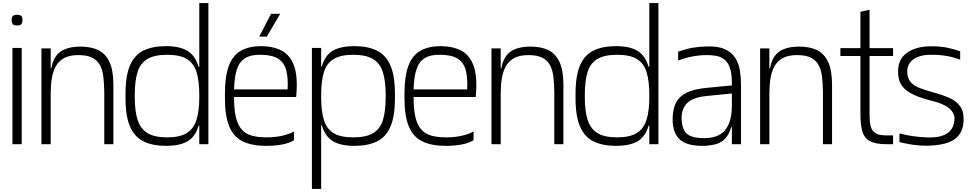

<svg xmlns="http://www.w3.org/2000/svg" viewBox="-20 -950 6391 1265"><path d="M62 0V-634H123V0ZM92 -782Q82 -782 74 -784.5Q66 -787 61.5 -794.5Q57 -802 57 -818Q57 -841 67 -847Q77 -853 92 -853Q108 -853 118 -847Q128 -841 128 -818Q128 -802 123.5 -794.5Q119 -787 110.5 -784.5Q102 -782 92 -782Z M314 -334V-442Q314 -515 336.5 -559.5Q359 -604 402.5 -623.5Q446 -643 509 -643Q578 -643 625.5 -621Q673 -599 699.5 -545.5Q726 -492 727 -398L667 -345Q666 -399 661 -443.5Q656 -488 639 -520Q622 -552 588.5 -569.5Q555 -587 496 -587Q439 -587 403 -567.5Q367 -548 348 -514Q329 -480 321.5 -434Q314 -388 314 -334ZM253 0V-631H314V-442V0ZM316 -436 281 -461V-500H327ZM667 0V-360L727 -403V0Z M1074 11Q987 11 927.5 -17.5Q868 -46 837.5 -114.5Q807 -183 807 -302V-332Q807 -453 837.5 -521.5Q868 -590 927.5 -618Q987 -646 1074 -646Q1163 -646 1214 -615.5Q1265 -585 1286.5 -515.5Q1308 -446 1308 -328V-300Q1308 -182 1286 -114Q1264 -46 1213 -17.5Q1162 11 1074 11ZM1281 -123V-144H1296V-123ZM1081 -45Q1165 -45 1210.5 -73.5Q1256 -102 1274.5 -160.5Q1293 -219 1293 -308V-326Q1293 -416 1275 -474.5Q1257 -533 1211.5 -561Q1166 -589 1081 -589Q997 -589 950.5 -561Q904 -533 886 -474.5Q868 -416 868 -326V-308Q868 -219 886.5 -160.5Q905 -102 951 -73.5Q997 -45 1081 -45ZM1281 -490V-510H1296V-490ZM1293 0V-930H1353V0Z M1733 11Q1643 11 1582.5 -17Q1522 -45 1492 -113.5Q1462 -182 1462 -302V-332Q1462 -450 1488.5 -518.5Q1515 -587 1568.5 -616.5Q1622 -646 1702 -646Q1783 -645 1837.5 -615.5Q1892 -586 1917 -517.5Q1942 -449 1933 -332L1931 -311H1522Q1522 -230 1534 -178.5Q1546 -127 1572 -97.5Q1598 -68 1638.5 -56.5Q1679 -45 1736 -45Q1792 -45 1839 -55.5Q1886 -66 1917 -84V-26Q1882 -5 1833.5 3Q1785 11 1733 11ZM1522 -361H1875Q1879 -438 1865.5 -488Q1852 -538 1813 -563Q1774 -588 1702 -589Q1631 -591 1593 -565.5Q1555 -540 1539.5 -489Q1524 -438 1522 -361ZM1688 -709 1766 -859H1826L1738 -709Z M2035 295V-634H2096V-512H2100Q2122 -587 2173.5 -616.5Q2225 -646 2315 -646Q2402 -646 2461.5 -617.5Q2521 -589 2551.5 -520.5Q2582 -452 2582 -332V-302Q2582 -182 2551.5 -113.5Q2521 -45 2461.5 -17Q2402 11 2315 11Q2224 11 2173 -20Q2122 -51 2100 -125H2096V295ZM2308 -45Q2392 -45 2438.5 -73Q2485 -101 2503 -159.5Q2521 -218 2521 -308V-325Q2521 -416 2502.5 -474.5Q2484 -533 2437.5 -561Q2391 -589 2308 -589Q2224 -589 2178 -561Q2132 -533 2114 -474.5Q2096 -416 2096 -326V-308Q2096 -218 2114 -159.5Q2132 -101 2177.5 -73Q2223 -45 2308 -45Z M2916 11Q2826 11 2765.5 -17Q2705 -45 2675 -113.5Q2645 -182 2645 -302V-332Q2645 -450 2671.5 -518.5Q2698 -587 2751.5 -616.5Q2805 -646 2885 -646Q2966 -645 3020.5 -615.5Q3075 -586 3100 -517.5Q3125 -449 3116 -332L3114 -311H2705Q2705 -230 2717 -178.5Q2729 -127 2755 -97.5Q2781 -68 2821.5 -56.5Q2862 -45 2919 -45Q2975 -45 3022 -55.5Q3069 -66 3100 -84V-26Q3065 -5 3016.5 3Q2968 11 2916 11ZM2705 -361H3058Q3062 -438 3048.5 -488Q3035 -538 2996 -563Q2957 -588 2885 -589Q2814 -591 2776 -565.5Q2738 -540 2722.5 -489Q2707 -438 2705 -361Z M3279 -334V-442Q3279 -515 3301.5 -559.5Q3324 -604 3367.5 -623.5Q3411 -643 3474 -643Q3543 -643 3590.5 -621Q3638 -599 3664.5 -545.5Q3691 -492 3692 -398L3632 -345Q3631 -399 3626 -443.5Q3621 -488 3604 -520Q3587 -552 3553.5 -569.5Q3520 -587 3461 -587Q3404 -587 3368 -567.5Q3332 -548 3313 -514Q3294 -480 3286.5 -434Q3279 -388 3279 -334ZM3218 0V-631H3279V-442V0ZM3281 -436 3246 -461V-500H3292ZM3632 0V-360L3692 -403V0Z M4039 11Q3952 11 3892.5 -17.5Q3833 -46 3802.5 -114.5Q3772 -183 3772 -302V-332Q3772 -453 3802.5 -521.5Q3833 -590 3892.5 -618Q3952 -646 4039 -646Q4128 -646 4179 -615.5Q4230 -585 4251.5 -515.5Q4273 -446 4273 -328V-300Q4273 -182 4251 -114Q4229 -46 4178 -17.5Q4127 11 4039 11ZM4246 -123V-144H4261V-123ZM4046 -45Q4130 -45 4175.5 -73.5Q4221 -102 4239.5 -160.5Q4258 -219 4258 -308V-326Q4258 -416 4240 -474.5Q4222 -533 4176.5 -561Q4131 -589 4046 -589Q3962 -589 3915.5 -561Q3869 -533 3851 -474.5Q3833 -416 3833 -326V-308Q3833 -219 3851.5 -160.5Q3870 -102 3916 -73.5Q3962 -45 4046 -45ZM4246 -490V-510H4261V-490ZM4258 0V-930H4318V0Z M4802 0V-307Q4802 -313 4802 -328Q4802 -343 4802 -360Q4802 -377 4802 -390.5Q4802 -404 4802 -405Q4802 -466 4789 -503Q4776 -540 4753 -558Q4730 -576 4701 -581.5Q4672 -587 4640 -587Q4589 -587 4541.5 -578Q4494 -569 4448 -551V-609Q4499 -628 4543 -635.5Q4587 -643 4642 -644Q4714 -646 4758 -625Q4802 -604 4824.5 -568Q4847 -532 4854.5 -486.5Q4862 -441 4862 -394V0ZM4618 11Q4548 12 4503.5 -4.5Q4459 -21 4437 -57Q4415 -93 4412 -146Q4409 -214 4428 -261Q4447 -308 4497 -335.5Q4547 -363 4634 -371L4822 -389V-336L4640 -318Q4543 -309 4505 -268.5Q4467 -228 4471 -159Q4474 -111 4492 -84.5Q4510 -58 4544.5 -48.5Q4579 -39 4629 -40Q4668 -41 4699.5 -52.5Q4731 -64 4753.5 -88.5Q4776 -113 4789 -154.5Q4802 -196 4802 -257L4820 -113H4798Q4783 -64 4758.5 -37.5Q4734 -11 4699 -1Q4664 9 4618 11Z M5049 -334V-442Q5049 -515 5071.5 -559.5Q5094 -604 5137.5 -623.5Q5181 -643 5244 -643Q5313 -643 5360.5 -621Q5408 -599 5434.5 -545.5Q5461 -492 5462 -398L5402 -345Q5401 -399 5396 -443.5Q5391 -488 5374 -520Q5357 -552 5323.5 -569.5Q5290 -587 5231 -587Q5174 -587 5138 -567.5Q5102 -548 5083 -514Q5064 -480 5056.5 -434Q5049 -388 5049 -334ZM4988 0V-631H5049V-442V0ZM5051 -436 5016 -461V-500H5062ZM5402 0V-360L5462 -403V0Z M5821 0Q5748 0 5711 -20.5Q5674 -41 5661.5 -84.5Q5649 -128 5649 -196V-414H5709V-216Q5709 -181 5711 -152Q5713 -123 5722.5 -102Q5732 -81 5754.5 -69.5Q5777 -58 5819 -58H5864V0ZM5517 -581V-633H5864V-581ZM5649 -275V-872L5709 -886V-275Z M6080 10Q6037 10 5993 3.5Q5949 -3 5906 -14V-71Q5951 -59 5994 -53Q6037 -47 6079 -45Q6139 -42 6175.5 -52Q6212 -62 6231.5 -79.5Q6251 -97 6258.5 -117Q6266 -137 6268 -154Q6272 -188 6256 -211.5Q6240 -235 6214.5 -250Q6189 -265 6162.5 -273.5Q6136 -282 6119 -286Q6042 -305 5997.5 -327Q5953 -349 5931 -374.5Q5909 -400 5902.5 -428.5Q5896 -457 5897 -486Q5899 -543 5929.5 -578.5Q5960 -614 6012 -630.5Q6064 -647 6129 -645Q6183 -644 6227.5 -634.5Q6272 -625 6306 -612V-557Q6277 -568 6247.5 -575Q6218 -582 6188.5 -585.5Q6159 -589 6128 -589Q6069 -591 6031 -576.5Q5993 -562 5975.5 -537.5Q5958 -513 5957 -482Q5957 -438 5977.5 -412Q5998 -386 6038 -370.5Q6078 -355 6134 -340Q6189 -325 6234 -305.5Q6279 -286 6305 -251Q6331 -216 6329 -155Q6326 -93 6295 -56.5Q6264 -20 6209 -5Q6154 10 6080 10Z"/></svg>

Font: Matangi Light
Style: Regular
Weight: 400
Version: Version 3.002